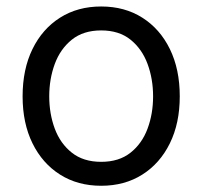

<svg xmlns="http://www.w3.org/2000/svg" viewBox="-20 -573 637 604"><path d="M298.3 11.4Q224.4 11.4 168.9 -23.8Q113.3 -58.9 82.2 -122.2Q51.1 -185.4 51.1 -269.9Q51.1 -355.1 82.2 -418.7Q113.3 -482.2 168.9 -517.4Q224.4 -552.6 298.3 -552.6Q372.2 -552.6 427.7 -517.4Q483.3 -482.2 514.4 -418.7Q545.5 -355.1 545.5 -269.9Q545.5 -185.4 514.4 -122.2Q483.3 -58.9 427.7 -23.8Q372.2 11.4 298.3 11.4ZM298.3 -63.9Q354.4 -63.9 390.6 -92.7Q426.8 -121.4 444.2 -168.3Q461.6 -215.2 461.6 -269.9Q461.6 -324.6 444.2 -371.8Q426.8 -419 390.6 -448.2Q354.4 -477.3 298.3 -477.3Q242.2 -477.3 206 -448.2Q169.7 -419 152.3 -371.8Q134.9 -324.6 134.9 -269.9Q134.9 -215.2 152.3 -168.3Q169.7 -121.4 206 -92.7Q242.2 -63.9 298.3 -63.9Z"/></svg>

Font: Linik Sans
Style: Regular
Weight: 400
Designer: Rasmus Andersson (font), Marc Monis (original base), Kil Hyung-jin (Pretendard portions), Cristiano Sobral (main changes
Foundry: rsms
Version: Version 3.018;May 31, 2022;FontCreator 14.0.0.2814 64-bit; t